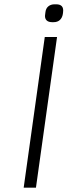

<svg xmlns="http://www.w3.org/2000/svg" viewBox="-20 -872 390 892"><path d="M188 -700H245L147 0H90ZM189 -798Q189 -804 190 -807L191 -815Q193 -833 204.5 -842.5Q216 -852 234 -852H241Q278 -852 273 -815L272 -807Q269 -789 258 -779Q247 -769 229 -769H222Q206 -769 197.5 -776.5Q189 -784 189 -798Z"/></svg>

Font: Krub Light
Style: Italic
Weight: 300
Italic angle: -8°
Designer: Ekaluck Peanpanawate
Foundry: Cadson Demak Co.,Ltd.
Version: Version 1.000; ttfautohint (v1.6)